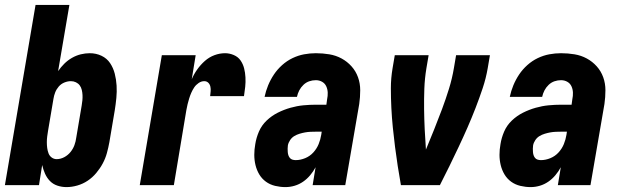

<svg xmlns="http://www.w3.org/2000/svg" viewBox="-22 -755 2542 783"><path d="M249 8Q230 8 212 2Q194 -4 181.5 -17Q169 -30 161.5 -47Q154 -64 150 -82L137 0H-2L123 -735H261L215 -465Q226 -481 240 -495Q254 -509 271.5 -519Q289 -529 307.5 -533.5Q326 -538 344 -538Q370 -538 392 -527.5Q414 -517 427 -497.5Q440 -478 446 -454.5Q452 -431 453.5 -406Q455 -381 452.5 -355.5Q450 -330 446 -305L424 -175Q420 -153 414 -131Q408 -109 397 -88.5Q386 -68 370.5 -49.5Q355 -31 335.5 -18Q316 -5 293.5 1.5Q271 8 249 8ZM209 -106Q225 -106 240 -114Q255 -122 265.5 -135Q276 -148 281.5 -163Q287 -178 289 -194L311 -324Q313 -335 314 -346Q315 -357 314.5 -367.5Q314 -378 311.5 -388.5Q309 -399 303 -407Q297 -415 287.5 -419.5Q278 -424 267 -424Q254 -424 240.5 -418.5Q227 -413 217.5 -402Q208 -391 203 -378Q198 -365 196 -352L174 -222Q172 -210 170.5 -198.5Q169 -187 169 -175Q169 -163 170.5 -151.5Q172 -140 176 -129.5Q180 -119 189 -112.5Q198 -106 209 -106Z M548 0 638 -530H776L760 -432Q769 -453 782.5 -472Q796 -491 813.5 -506.5Q831 -522 852.5 -530Q874 -538 896 -538Q914 -538 931.5 -530.5Q949 -523 959 -508.5Q969 -494 973.5 -476.5Q978 -459 979 -439.5Q980 -420 978 -401Q976 -382 973 -363H835Q836 -373 837 -382.5Q838 -392 836 -401.5Q834 -411 827.5 -417.5Q821 -424 811 -424Q799 -424 788 -416.5Q777 -409 770 -398.5Q763 -388 758 -376.5Q753 -365 749.5 -353.5Q746 -342 743 -330Q740 -318 738 -306L687 0Z M1142 8Q1121 8 1100 3Q1079 -2 1062.5 -14Q1046 -26 1035.5 -43.5Q1025 -61 1020 -81.5Q1015 -102 1015 -123.5Q1015 -145 1019 -167Q1023 -193 1034 -218.5Q1045 -244 1065.5 -263.5Q1086 -283 1111 -295.5Q1136 -308 1162.5 -315.5Q1189 -323 1215 -325.5Q1241 -328 1267 -328H1309L1312 -350Q1315 -364 1314.5 -377.5Q1314 -391 1308.5 -403Q1303 -415 1291.5 -421.5Q1280 -428 1266 -428Q1252 -428 1239 -423.5Q1226 -419 1215.5 -409Q1205 -399 1198.5 -386.5Q1192 -374 1189 -360H1057Q1062 -384 1071.5 -407Q1081 -430 1095 -451Q1109 -472 1128.5 -489.5Q1148 -507 1171 -518Q1194 -529 1218 -533.5Q1242 -538 1266 -538Q1294 -538 1321 -533.5Q1348 -529 1371 -516.5Q1394 -504 1411.5 -484.5Q1429 -465 1438 -440Q1447 -415 1447 -387Q1447 -359 1443 -331L1386 0H1253L1265 -73Q1256 -56 1243 -40.5Q1230 -25 1214 -14Q1198 -3 1179.5 2.5Q1161 8 1142 8ZM1184 -102Q1203 -102 1222.5 -110Q1242 -118 1256 -133.5Q1270 -149 1277.5 -167.5Q1285 -186 1288 -205L1290 -218H1267Q1256 -218 1244.5 -217.5Q1233 -217 1222 -215Q1211 -213 1199.5 -209.5Q1188 -206 1178 -200Q1168 -194 1161 -183.5Q1154 -173 1152 -162Q1151 -155 1151 -148.5Q1151 -142 1151.5 -135Q1152 -128 1154 -122Q1156 -116 1160 -111Q1164 -106 1170.5 -104Q1177 -102 1184 -102Z M1613 0Q1606 -39 1600 -78Q1594 -117 1589 -156Q1584 -195 1580 -235Q1576 -275 1574 -315Q1572 -355 1572 -395.5Q1572 -436 1579 -477L1588 -530H1726L1717 -477Q1710 -435 1708.5 -393Q1707 -351 1707.5 -310Q1708 -269 1710 -227.5Q1712 -186 1715 -145Q1732 -186 1748.5 -227Q1765 -268 1780.5 -309.5Q1796 -351 1809 -393Q1822 -435 1829 -477L1838 -530H1976L1967 -477Q1960 -436 1946.5 -395.5Q1933 -355 1917.5 -315Q1902 -275 1884.5 -235Q1867 -195 1848.5 -156Q1830 -117 1811 -78Q1792 -39 1772 0Z M2142 8Q2121 8 2100 3Q2079 -2 2062.5 -14Q2046 -26 2035.5 -43.5Q2025 -61 2020 -81.5Q2015 -102 2015 -123.5Q2015 -145 2019 -167Q2023 -193 2034 -218.5Q2045 -244 2065.5 -263.5Q2086 -283 2111 -295.5Q2136 -308 2162.5 -315.5Q2189 -323 2215 -325.5Q2241 -328 2267 -328H2309L2312 -350Q2315 -364 2314.5 -377.5Q2314 -391 2308.5 -403Q2303 -415 2291.5 -421.5Q2280 -428 2266 -428Q2252 -428 2239 -423.5Q2226 -419 2215.5 -409Q2205 -399 2198.5 -386.5Q2192 -374 2189 -360H2057Q2062 -384 2071.5 -407Q2081 -430 2095 -451Q2109 -472 2128.5 -489.5Q2148 -507 2171 -518Q2194 -529 2218 -533.5Q2242 -538 2266 -538Q2294 -538 2321 -533.5Q2348 -529 2371 -516.5Q2394 -504 2411.5 -484.5Q2429 -465 2438 -440Q2447 -415 2447 -387Q2447 -359 2443 -331L2386 0H2253L2265 -73Q2256 -56 2243 -40.5Q2230 -25 2214 -14Q2198 -3 2179.5 2.5Q2161 8 2142 8ZM2184 -102Q2203 -102 2222.5 -110Q2242 -118 2256 -133.5Q2270 -149 2277.5 -167.5Q2285 -186 2288 -205L2290 -218H2267Q2256 -218 2244.5 -217.5Q2233 -217 2222 -215Q2211 -213 2199.5 -209.5Q2188 -206 2178 -200Q2168 -194 2161 -183.5Q2154 -173 2152 -162Q2151 -155 2151 -148.5Q2151 -142 2151.5 -135Q2152 -128 2154 -122Q2156 -116 2160 -111Q2164 -106 2170.5 -104Q2177 -102 2184 -102Z"/></svg>

Font: iosevka_custom_sans_ss08 Heavy
Style: Italic
Weight: 900
Italic angle: -10°
Designer: Belleve Invis
Foundry: Belleve Invis
Version: Version 10.3.0; ttfautohint (v1.8.3)